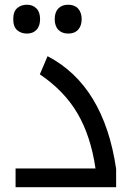

<svg xmlns="http://www.w3.org/2000/svg" viewBox="-20 -780 549 800"><path d="M463.9 0H44.9V-78.1H377.9Q358.4 -212.4 303.2 -306.9Q248 -401.4 146 -470.2L178.2 -545.9Q413.1 -423.3 463.9 -76.2ZM305.7 -656.5Q291 -640.1 264.6 -640.1Q238.3 -640.1 223.1 -655.8Q208 -671.4 208 -700.2Q208 -729 222.9 -744.6Q237.8 -760.3 264.4 -760.3Q291 -760.3 305.7 -743.9Q320.3 -727.5 320.3 -700.2Q320.3 -672.9 305.7 -656.5ZM132.1 -655.8Q117.2 -640.1 92.5 -640.1Q67.9 -640.1 51.5 -654.3Q35.2 -668.5 35.2 -700.2Q35.2 -731.9 51.5 -746.1Q67.9 -760.3 92.3 -760.3Q116.7 -760.3 131.8 -744.9Q147 -729.5 147 -700.4Q147 -671.4 132.1 -655.8Z"/></svg>

Font: DroidArabicKufi
Style: Regular
Weight: 400
Designer: Pascal Zoghbi
Foundry: Ascender Corporation
Version: Version 1.00